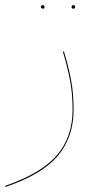

<svg xmlns="http://www.w3.org/2000/svg" viewBox="-36 -495 388 754"><path d="M-16 235Q126 186 187.5 114.5Q249 43 249 -64Q249 -129 238.5 -182Q228 -235 211 -292L215 -293Q232 -238 242.5 -184Q253 -130 253 -64Q253 43 191.5 116.5Q130 190 -14 239ZM125 -468Q125 -475 132 -475Q135 -475 137 -472.5Q139 -470 139 -468Q139 -461 132 -461Q125 -461 125 -468ZM245 -468Q245 -470 247 -472.5Q249 -475 252 -475Q259 -475 259 -468Q259 -461 252 -461Q245 -461 245 -468Z"/></svg>

Font: FiraGO Four
Style: Regular
Weight: 100
Designer: bBox Type
Foundry: bBox Type GmbH
Version: Version 1.001